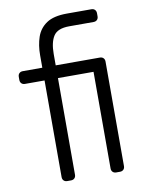

<svg xmlns="http://www.w3.org/2000/svg" viewBox="-84 -801 662 861"><g transform="rotate(-10 247.5 -370.0)"><path d="M152 0Q142 0 136 -6Q130 -12 130 -22V-462H41Q31 -462 25 -468Q19 -474 19 -484V-498Q19 -508 25 -514Q31 -520 41 -520H130V-577Q130 -622 142.5 -659Q155 -696 187.5 -718Q220 -740 281 -740H392Q402 -740 408 -734Q414 -728 414 -718V-704Q414 -694 408 -688Q402 -682 392 -682H281Q228 -682 209.5 -653.5Q191 -625 191 -572V-520H392Q402 -520 408 -514Q414 -508 414 -498V-22Q414 -12 408 -6Q402 0 392 0H375Q365 0 359 -6Q353 -12 353 -22V-462H191V-22Q191 -12 185 -6Q179 0 169 0Z"/></g></svg>

Font: Rubik Light Light
Style: Regular
Weight: 300
Version: Version 2.101